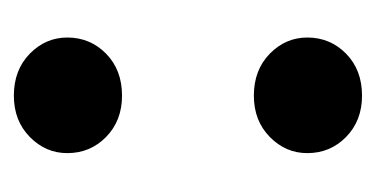

<svg xmlns="http://www.w3.org/2000/svg" viewBox="-156 -394 555 284"><g transform="rotate(90 122.0 -252.5)"><path d="M122 5Q84 5 60 -18.5Q36 -42 36 -74Q36 -108 60 -131.5Q84 -155 122 -155Q159 -155 183 -131.5Q207 -108 207 -74Q207 -42 183 -18.5Q159 5 122 5ZM122 -350Q84 -350 60 -373.5Q36 -397 36 -429Q36 -463 60 -486.5Q84 -510 122 -510Q159 -510 183 -486.5Q207 -463 207 -429Q207 -397 183 -373.5Q159 -350 122 -350Z"/></g></svg>

Font: DM Sans 9pt 36pt ExtraBold
Style: Regular
Weight: 800
Version: Version 4.004;gftools[0.9.30]